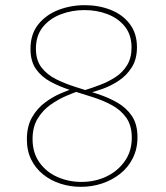

<svg xmlns="http://www.w3.org/2000/svg" viewBox="-20 -718 641 743"><path d="M293 5Q252 5 214.5 -7Q177 -19 147.5 -42.5Q118 -66 101 -100Q84 -134 84 -179Q84 -229 104 -264Q124 -299 154.5 -321.5Q185 -344 216 -357Q247 -370 268 -377L288 -367Q267 -360 236.5 -347Q206 -334 176 -313Q146 -292 126 -259.5Q106 -227 106 -180Q106 -127 132.5 -89.5Q159 -52 202.5 -33Q246 -14 295 -14Q348 -14 392 -35Q436 -56 463 -94.5Q490 -133 490 -185Q490 -232 469 -262Q448 -292 413 -311Q378 -330 336 -343Q294 -356 252 -369.5Q210 -383 175 -402Q140 -421 119 -451Q98 -481 98 -529Q98 -586 128 -623.5Q158 -661 206 -679.5Q254 -698 308 -698Q362 -698 408 -680Q454 -662 482 -625.5Q510 -589 510 -535Q510 -489 490 -457.5Q470 -426 440 -406Q410 -386 378 -374.5Q346 -363 321 -357L308 -369Q337 -378 368.5 -390Q400 -402 427.5 -420Q455 -438 472 -466Q489 -494 489 -534Q489 -583 463.5 -615Q438 -647 396.5 -663Q355 -679 307 -679Q258 -679 215 -662.5Q172 -646 145.5 -613Q119 -580 119 -530Q119 -485 140.5 -457Q162 -429 197 -411.5Q232 -394 274 -381Q316 -368 357.5 -354.5Q399 -341 434 -321Q469 -301 490.5 -269Q512 -237 512 -187Q512 -142 494 -106Q476 -70 445 -45.5Q414 -21 375 -8Q336 5 293 5Z"/></svg>

Font: Bitter Thin Thin
Style: Regular
Weight: 250
Version: Version 2.002